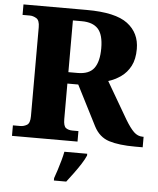

<svg xmlns="http://www.w3.org/2000/svg" viewBox="-61 -766 856 1039"><g transform="rotate(5 367.0 -246.5)"><path d="M24 0V-57H64Q83 -57 100 -67Q117 -77 117 -115V-598Q117 -636 99 -646.5Q81 -657 64 -657H24V-714H368Q524 -714 590 -664Q656 -614 656 -527Q656 -471 636.5 -434Q617 -397 585 -374.5Q553 -352 517 -341L633 -142Q660 -97 681 -77Q702 -57 728 -57H734V0H693Q605 0 551 -17Q497 -34 468 -90L357 -308H298V-115Q298 -77 312 -67Q326 -57 348 -57H380V0ZM348 -370Q411 -370 437.5 -406Q464 -442 464 -514Q464 -588 435 -619.5Q406 -651 346 -651H298V-370ZM271 208Q278 189 286.5 162.5Q295 136 302.5 109Q310 82 314 61H438V71Q429 92 412 118.5Q395 145 375 172Q355 199 338 221H271Z"/></g></svg>

Font: Noto Serif Tamil ExtraBold
Style: Italic
Weight: 800
Italic angle: -12°
Designer: Indian Type Foundry, Tom Grace, and the Monotype Design Team
Foundry: Monotype Imaging Inc.
Version: Version 2.003; ttfautohint (v1.8.4.7-5d5b)